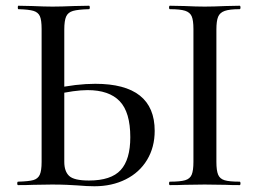

<svg xmlns="http://www.w3.org/2000/svg" viewBox="-20 -645 901 669"><path d="M249 1Q235 0 212.5 -1Q190 -2 161 -2L96 -1Q76 0 43 0Q40 0 40 -6Q40 -12 43 -12Q80 -13 96 -17.5Q112 -22 118.5 -36Q125 -50 125 -81V-544Q125 -575 119 -588.5Q113 -602 97 -607Q81 -612 44 -613Q42 -613 42 -619Q42 -625 44 -625L92 -624Q136 -622 163 -622Q193 -622 239 -624L290 -625Q293 -625 293 -619Q293 -613 290 -613Q252 -612 234.5 -607Q217 -602 210.5 -587.5Q204 -573 204 -542V-81Q204 -48 221 -32Q238 -16 290 -16Q367 -16 400.5 -52.5Q434 -89 434 -167Q434 -254 397 -292.5Q360 -331 285 -331Q240 -331 171 -315L168 -336Q246 -353 312 -353Q519 -353 519 -189Q519 -132 492.5 -88Q466 -44 418 -20Q370 4 309 4Q284 4 249 1ZM815 -12Q818 -12 818 -6Q818 0 815 0Q784 0 766 -1L693 -2L623 -1Q604 0 572 0Q569 0 569 -6Q569 -12 572 -12Q608 -12 625 -17Q642 -22 648 -36.5Q654 -51 654 -81V-544Q654 -574 648 -588Q642 -602 625 -607.5Q608 -613 572 -613Q569 -613 569 -619Q569 -625 572 -625L623 -624Q665 -622 693 -622Q723 -622 767 -624L815 -625Q818 -625 818 -619Q818 -613 815 -613Q780 -613 763 -607Q746 -601 740 -586.5Q734 -572 734 -542V-81Q734 -51 740 -36.5Q746 -22 762.5 -17Q779 -12 815 -12Z"/></svg>

Font: Cormorant Unicase Medium
Style: Regular
Weight: 500
Designer: Christian Thalmann (Catharsis Fonts)
Foundry: Catharsis Fonts
Version: Version 4.000